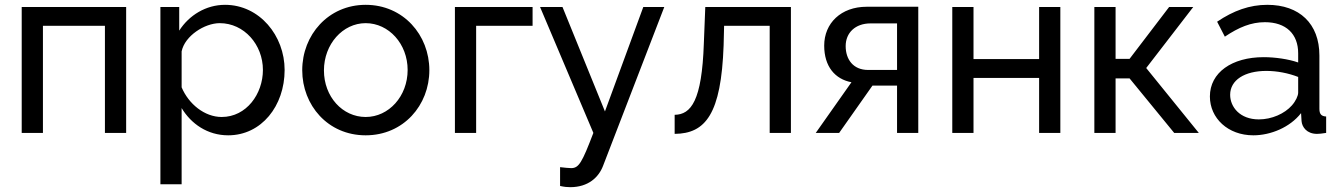

<svg xmlns="http://www.w3.org/2000/svg" viewBox="-20 -551 5560 796"><path d="M70 0H158V-444H415V0H503V-522H70Z M733 -103C772 -38 840 10 926 10C1064 10 1160 -112 1160 -261C1160 -403 1056 -531 913 -531C834 -531 764 -488 723 -424V-522H645V213H733ZM1070 -261C1070 -162 1002 -66 899 -66C828 -66 762 -120 733 -189V-338C746 -402 828 -455 891 -455C992 -455 1070 -366 1070 -261Z M1233 -260C1233 -115 1339 10 1496 10C1653 10 1760 -115 1760 -260C1760 -406 1652 -531 1496 -531C1341 -531 1233 -406 1233 -260ZM1496 -66C1400 -66 1323 -150 1323 -259C1323 -368 1401 -455 1496 -455C1592 -455 1670 -369 1670 -261C1670 -152 1592 -66 1496 -66Z M1866 0H1954V-444H2188V-522H1866Z M2302 142V220C2320 224 2332 225 2344 225C2419 225 2462 184 2480 137L2734 -522H2647L2488 -89L2312 -522H2219L2440 0C2393 123 2380 146 2348 146C2339 146 2319 144 2302 142Z M2777 4C2905 3 2970 -78 2980 -363L2982 -444H3171V0H3259V-522H2904L2898 -371C2890 -133 2845 -76 2777 -75Z M3362 0H3459L3597 -196H3699V0H3787V-523H3573C3467 -523 3397 -455 3397 -362C3397 -275 3442 -223 3510 -210ZM3579 -261C3517 -261 3486 -305 3486 -360C3486 -415 3526 -454 3589 -454H3699V-261Z M3928 0H4016V-228H4288V0H4376V-522H4288V-306H4016V-522H3928Z M4517 0H4605V-226H4663L4848 0H4950L4732 -269L4927 -522H4827L4663 -307H4605V-522H4517Z M4996 -151C4996 -61 5071 10 5176 10C5248 10 5328 -23 5374 -82L5376 -49C5378 -24 5398 4 5440 4C5448 4 5460 3 5478 0V-68C5458 -69 5450 -78 5450 -100V-321C5450 -453 5367 -531 5234 -531C5161 -531 5094 -507 5026 -461L5058 -399C5116 -438 5167 -459 5224 -459C5312 -459 5362 -410 5362 -330V-292C5322 -306 5266 -314 5219 -314C5087 -314 4996 -250 4996 -151ZM5336 -114C5306 -80 5253 -56 5199 -56C5120 -56 5080 -108 5080 -158C5080 -219 5140 -257 5230 -257C5274 -257 5321 -248 5362 -232V-167C5362 -154 5352 -132 5336 -114Z"/></svg>

Font: FIGSv2-sans-serif Medium
Style: Regular
Weight: 500
Designer: Matt McInerney, Pablo Impallari, Rodrigo Fuenzalida,Mirko Velimirovic
Foundry: Matt McInerney, Pablo Impallari, Rodrigo Fuenzalida
Version: Version 4.021;hotconv 1.0.109;makeotfexe 2.5.65596